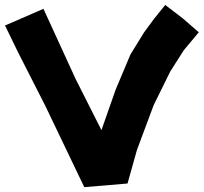

<svg xmlns="http://www.w3.org/2000/svg" viewBox="-34 -731 823 776"><path d="M141.6 -695.3 -13.7 -627.9 40 -517.6 149.4 -302.7 306.6 25.4 481.4 10.7 519.5 -125 586.9 -305.7 654.3 -442.4 709 -528.3 769.5 -600.6 704.1 -657.2 633.8 -710.9 588.9 -655.3 547.9 -599.6 493.2 -510.7 433.6 -369.1 376 -205.1 271.5 -412.1Z"/></svg>

Font: MaokenAssortedSans-TC
Style: Regular
Weight: 500
Version: Version 0.83